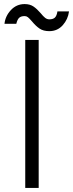

<svg xmlns="http://www.w3.org/2000/svg" viewBox="-20 -923 359 943"><path d="M104 -727H170V0H104ZM137 -818Q124 -833 117 -838.5Q110 -844 101 -844Q83 -844 74 -835.5Q65 -827 60 -806H2Q6 -844 33.5 -873.5Q61 -903 101 -903Q127 -903 144.5 -891Q162 -879 180 -858Q192 -843 201.5 -835.5Q211 -828 222 -828Q241 -828 250 -837Q259 -846 262 -867H319Q314 -828 288 -799Q262 -770 222 -770Q193 -770 174.5 -782.5Q156 -795 137 -818Z"/></svg>

Font: 寒蝉端黑体 Light
Style: Regular
Weight: 300
Designer: ChillDuanSans {Warren2060}; 
Source Han Sans {Ryoko NISHIZUKA 西塚涼子 (kana, bopomofo & ideographs); Paul D. Hunt (Latin, G
Foundry: ChillType&Adobe
Version: Version 1.300;Glyphs 3.3 (3306)